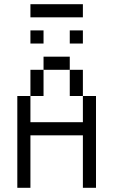

<svg xmlns="http://www.w3.org/2000/svg" viewBox="-20 -895 540 915"><path d="M187.5 -687.5V-750H125V-687.5ZM375 -687.5V-750H312.5V-687.5ZM375 -812.5V-875H125V-812.5ZM62.5 -437.5V0H125Q125 0 125 -250H375Q375 -250 375 0H437.5V-437.5H375Q375 -437.5 375 -312.5H125Q125 -312.5 125 -437.5ZM125 -437.5H187.5Q187.5 -437.5 187.5 -562.5H125Q125 -562.5 125 -437.5ZM375 -437.5Q375 -437.5 375 -562.5H312.5Q312.5 -562.5 312.5 -437.5ZM187.5 -562.5H312.5V-625H187.5Z"/></svg>

Font: Unifont
Style: Regular
Weight: 500
Version: Version 15.1.04